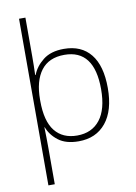

<svg xmlns="http://www.w3.org/2000/svg" viewBox="-105 -827 800 1128"><g transform="rotate(-10 295.0 -263.0)"><path d="M533 -269Q533 -135 474 -62.5Q415 10 311 10Q235 10 190.5 -24Q146 -58 128 -106H126Q127 -77 127.5 -45Q128 -13 128 15V234H90V-760H128V-527Q128 -505 127.5 -472.5Q127 -440 126 -418H129Q147 -466 193.5 -503Q240 -540 318 -540Q422 -540 477.5 -471Q533 -402 533 -269ZM493 -269Q493 -505 315 -505Q222 -505 175.5 -443.5Q129 -382 129 -270V-263Q129 -142 175.5 -83.5Q222 -25 308 -25Q396 -25 444.5 -87Q493 -149 493 -269Z"/></g></svg>

Font: Noto Sans Gujarati ExtraLight
Style: Regular
Weight: 200
Designer: Jelle Bosma - Monotype Design Team, Universal Thirst
Foundry: Monotype Imaging Inc.
Version: Version 2.106; ttfautohint (v1.8.4.7-5d5b)